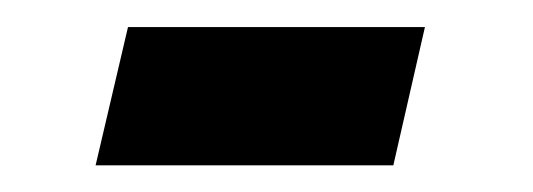

<svg xmlns="http://www.w3.org/2000/svg" viewBox="-20 -124 400 144"><path d="M51.7 0 76 -103.7H298.7L275 0Z"/></svg>

Font: Fustat
Style: Regular
Weight: 400
Designer: Mohamed Gaber, Khaled Hosny, Laura Garcia Mut
Foundry: Kief Type Foundry, Alif Type Foundry, Hard Type Foundry
Version: Version 1.007